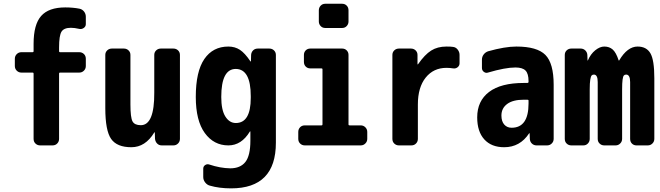

<svg xmlns="http://www.w3.org/2000/svg" viewBox="-20 -780 3540 1030"><path d="M406.2 -733.4Q420.9 -730.5 430.7 -718.3Q440.4 -706.1 440.4 -690.4V-650.4Q440.4 -637.7 429.2 -629.9Q418 -622.1 405.3 -625Q379.9 -630.9 360.4 -630.9Q323.2 -630.9 310.1 -610.4Q296.9 -589.8 296.9 -525.4V-504.9Q296.9 -500 301.8 -500H405.3Q419.9 -500 430.2 -490.2Q440.4 -480.5 440.4 -464.8V-425.8Q440.4 -411.1 430.2 -400.9Q419.9 -390.6 405.3 -390.6H301.8Q296.9 -390.6 296.9 -385.7V-35.2Q296.9 -20.5 287.1 -10.3Q277.3 0 261.7 0H195.3Q180.7 0 170.4 -9.8Q160.2 -19.5 160.2 -35.2V-385.7Q160.2 -390.6 155.3 -390.6H94.7Q80.1 -390.6 69.8 -400.9Q59.6 -411.1 59.6 -425.8V-464.8Q59.6 -479.5 69.8 -489.7Q80.1 -500 94.7 -500H155.3Q160.2 -500 160.2 -504.9V-544.9Q160.2 -648.4 200.7 -694.3Q241.2 -740.2 330.1 -740.2Q371.1 -740.2 406.2 -733.4Z M910.2 -519.5Q924.8 -519.5 935.1 -509.8Q945.3 -500 945.3 -485.4V-35.2Q945.3 -20.5 935.1 -10.3Q924.8 0 910.2 0H847.7Q833 0 823.2 -9.8Q813.5 -19.5 811.5 -35.2L810.5 -69.3Q810.5 -70.3 809.6 -70.3Q807.6 -70.3 807.6 -69.3Q759.8 9.8 684.6 9.8Q607.4 9.8 576.2 -34.7Q544.9 -79.1 544.9 -200.2V-485.4Q544.9 -500 555.2 -509.8Q565.4 -519.5 580.1 -519.5H644.5Q659.2 -519.5 669.4 -509.8Q679.7 -500 679.7 -485.4V-219.7Q679.7 -149.4 690.9 -128.9Q702.1 -108.4 735.4 -108.4Q808.6 -108.4 807.6 -283.2V-485.4Q807.6 -500 817.9 -509.8Q828.1 -519.5 842.8 -519.5Z M1325.2 -254.9V-264.6Q1325.2 -409.2 1245.1 -410.2Q1167 -410.2 1167 -259.8Q1167 -189.5 1189 -154.8Q1210.9 -120.1 1245.1 -120.1Q1325.2 -120.1 1325.2 -254.9ZM1424.8 -519.5Q1439.5 -519.5 1449.7 -509.8Q1460 -500 1460 -485.4V-14.6Q1460 230.5 1219.7 230.5Q1156.2 230.5 1105.5 215.8Q1090.8 211.9 1080.6 198.7Q1070.3 185.5 1070.3 169.9V125Q1070.3 112.3 1080.6 105.5Q1090.8 98.6 1102.5 102.5Q1161.1 122.1 1214.8 123Q1269.5 123 1296.4 88.9Q1323.2 54.7 1323.2 -25.4V-74.2Q1323.2 -75.2 1322.3 -75.2Q1320.3 -75.2 1320.3 -74.2Q1275.4 0 1205.1 0Q1127 0 1078.6 -66.4Q1030.3 -132.8 1030.3 -259.8Q1030.3 -396.5 1076.2 -463.4Q1122.1 -530.3 1205.1 -530.3Q1240.2 -530.3 1267.1 -512.7Q1293.9 -495.1 1323.2 -451.2Q1323.2 -450.2 1325.2 -450.2Q1326.2 -450.2 1326.2 -451.2L1327.1 -485.4Q1328.1 -500 1337.9 -509.8Q1347.7 -519.5 1363.3 -519.5Z M1915 -107.4Q1929.7 -107.4 1939.9 -97.2Q1950.2 -86.9 1950.2 -72.3V-35.2Q1950.2 -20.5 1939.9 -10.3Q1929.7 0 1915 0H1615.2Q1600.6 0 1590.3 -9.8Q1580.1 -19.5 1580.1 -35.2V-72.3Q1580.1 -86.9 1589.8 -97.2Q1599.6 -107.4 1615.2 -107.4H1705.1Q1710 -107.4 1710 -112.3V-408.2Q1710 -413.1 1705.1 -413.1H1644.5Q1629.9 -413.1 1620.1 -422.9Q1610.4 -432.6 1610.4 -448.2V-485.4Q1610.4 -500 1620.1 -509.8Q1629.9 -519.5 1644.5 -519.5H1815.4Q1830.1 -519.5 1839.8 -509.8Q1849.6 -500 1849.6 -485.4V-112.3Q1849.6 -107.4 1855.5 -107.4ZM1724.6 -759.8H1815.4Q1830.1 -759.8 1839.8 -750Q1849.6 -740.2 1849.6 -724.6V-665Q1849.6 -650.4 1839.8 -640.1Q1830.1 -629.9 1815.4 -629.9H1724.6Q1710 -629.9 1700.2 -640.1Q1690.4 -650.4 1690.4 -665V-724.6Q1690.4 -739.3 1700.2 -749.5Q1710 -759.8 1724.6 -759.8Z M2411.1 -528.3Q2425.8 -526.4 2435.5 -513.7Q2445.3 -501 2445.3 -485.4V-440.4Q2445.3 -427.7 2435.1 -419.4Q2424.8 -411.1 2411.1 -413.1Q2393.6 -416 2375 -416Q2305.7 -416 2263.7 -363.8Q2221.7 -311.5 2221.7 -219.7V-35.2Q2221.7 -20.5 2211.9 -10.3Q2202.1 0 2186.5 0H2120.1Q2105.5 0 2095.2 -9.8Q2085 -19.5 2085 -35.2V-485.4Q2085 -500 2095.2 -509.8Q2105.5 -519.5 2120.1 -519.5H2184.6Q2199.2 -519.5 2209.5 -509.8Q2219.7 -500 2219.7 -485.4V-435.5Q2219.7 -434.6 2220.7 -434.6Q2222.7 -434.6 2222.7 -435.5Q2258.8 -487.3 2293 -508.8Q2327.1 -530.3 2375 -530.3Q2400.4 -530.3 2411.1 -528.3Z M2815.4 -224.6V-240.2Q2815.4 -245.1 2809.6 -245.1H2790Q2731.4 -245.1 2700.7 -222.2Q2669.9 -199.2 2669.9 -160.2Q2669.9 -128.9 2685.1 -111.8Q2700.2 -94.7 2724.6 -94.7Q2815.4 -94.7 2815.4 -224.6ZM2750 -530.3Q2861.3 -530.3 2905.8 -485.4Q2950.2 -440.4 2950.2 -325.2V-35.2Q2950.2 -20.5 2939.9 -10.3Q2929.7 0 2915 0H2858.4Q2843.8 0 2833.5 -9.8Q2823.2 -19.5 2822.3 -35.2L2821.3 -64.5Q2821.3 -65.4 2820.3 -65.4Q2818.4 -65.4 2818.4 -64.5Q2769.5 9.8 2684.6 9.8Q2616.2 9.8 2578.1 -32.2Q2540 -74.2 2540 -150.4Q2540 -238.3 2603.5 -286.6Q2667 -335 2790 -335H2809.6Q2814.5 -335 2815.4 -339.8V-344.7Q2815.4 -384.8 2799.3 -401.4Q2783.2 -418 2745.1 -418Q2690.4 -418 2597.7 -390.6Q2585.9 -386.7 2575.7 -394.5Q2565.4 -402.3 2565.4 -415V-460Q2565.4 -475.6 2574.7 -487.8Q2584 -500 2598.6 -504.9Q2688.5 -530.3 2750 -530.3Z M3400.4 -530.3Q3448.2 -530.3 3469.2 -494.1Q3490.2 -458 3490.2 -360.4V-35.2Q3490.2 -20.5 3480 -10.3Q3469.7 0 3455.1 0H3394.5Q3379.9 0 3370.1 -9.8Q3360.4 -19.5 3360.4 -35.2V-339.8Q3360.4 -379.9 3338.9 -379.9Q3331.1 -379.9 3326.7 -375Q3322.3 -370.1 3319.8 -352.5Q3317.4 -335 3317.4 -299.8V-35.2Q3317.4 -20.5 3307.1 -10.3Q3296.9 0 3282.2 0H3221.7Q3207 0 3196.8 -9.8Q3186.5 -19.5 3186.5 -35.2V-339.8Q3186.5 -379.9 3166 -379.9Q3158.2 -379.9 3153.8 -375Q3149.4 -370.1 3146.5 -352.5Q3143.6 -335 3143.6 -299.8V-35.2Q3143.6 -20.5 3133.8 -10.3Q3124 0 3109.4 0H3044.9Q3030.3 0 3020 -9.8Q3009.8 -19.5 3009.8 -35.2V-485.4Q3009.8 -500 3020 -509.8Q3030.3 -519.5 3044.9 -519.5H3094.7Q3109.4 -519.5 3119.6 -509.8Q3129.9 -500 3130.9 -485.4L3131.8 -456.1Q3131.8 -455.1 3132.8 -455.1Q3133.8 -455.1 3133.8 -456.1Q3148.4 -490.2 3173.3 -510.3Q3198.2 -530.3 3221.7 -530.3Q3249 -530.3 3267.1 -514.2Q3285.2 -498 3298.8 -456.1Q3298.8 -455.1 3299.8 -455.1Q3301.8 -455.1 3301.8 -456.1Q3345.7 -530.3 3400.4 -530.3Z"/></svg>

Font: Rounded-L Mgen+ 1m bold
Style: Bold
Weight: 700
Designer: [Source Han Sans]
Ryoko NISHIZUKA  (kana & ideographs); Paul D. Hunt (Latin, Greek & Cyrillic); Wenlong ZHANG  (bopomofo
Version: Version 1.059.20150602